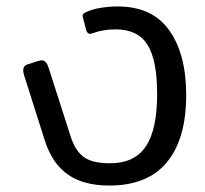

<svg xmlns="http://www.w3.org/2000/svg" viewBox="-20 -560 634 595"><path d="M119 -124 54 -329Q52 -337 52 -342Q52 -356 64 -360L98 -371Q106 -373 109 -373Q123 -373 130 -352L199 -137Q213 -93 239.5 -73.5Q266 -54 321 -54Q397 -54 432 -106.5Q467 -159 467 -268Q467 -374 437 -421.5Q407 -469 338 -469Q299 -469 267 -457L259 -455Q251 -455 247 -467L237 -506Q236 -508 236 -511Q236 -515 238.5 -517.5Q241 -520 246 -522Q261 -530 288 -535Q315 -540 344 -540Q452 -540 504.5 -466Q557 -392 557 -266Q557 -129 497 -57Q437 15 319 15Q239 15 190.5 -19Q142 -53 119 -124Z"/></svg>

Font: Mitr Light
Style: Regular
Weight: 300
Designer: Thanarat Vachiruckul
Foundry: Cadson Demak
Version: Version 1.003